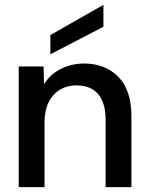

<svg xmlns="http://www.w3.org/2000/svg" viewBox="-20 -769 608 789"><path d="M57 0V-496H159L161 -423Q186 -464 230.5 -486Q275 -508 325 -508Q412 -508 466 -453.5Q520 -399 520 -291V0H414V-278Q414 -345 384 -381.5Q354 -418 294 -418Q235 -418 199 -377.5Q163 -337 163 -266V0ZM187 -546V-625L405 -749V-659Z"/></svg>

Font: Rethink Sans Medium
Style: Regular
Weight: 500
Designer: The Rethink Sans project authors (Hans Thiessen). DM Sans designed by Colophon Foundry.
Foundry: Rethink Communications LLC
Version: Version 1.001